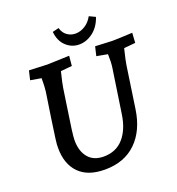

<svg xmlns="http://www.w3.org/2000/svg" viewBox="-158 -1023 1078 1167"><g transform="rotate(-20 380.5 -440.0)"><path d="M98 -205Q97 -224 102.5 -264.5Q108 -305 119 -381L145 -553Q149 -582 149 -639L79 -651L93 -710Q191 -705 210 -705Q233 -705 353 -710L347 -646L274 -639Q255 -562 252 -539L235 -425Q220 -328 214 -281Q208 -234 208 -215Q208 -145 242.5 -103.5Q277 -62 342 -62Q422 -62 470 -116.5Q518 -171 532 -265L575 -553Q580 -588 578 -638L507 -651L521 -710Q611 -705 630 -705Q659 -705 739 -709L761 -710L757 -646L683 -639Q664 -562 661 -539L621 -267Q602 -135 525 -60Q448 15 322 15Q212 15 155 -43.5Q98 -102 98 -205ZM435 -753Q387 -753 351 -786.5Q315 -820 309 -880L350 -890Q359 -857 383 -840Q407 -823 437 -823Q468 -823 498 -841.5Q528 -860 547 -895L587 -876Q567 -817 525 -785Q483 -753 435 -753Z"/></g></svg>

Font: Andada Pro SemiBold
Style: Italic
Weight: 600
Italic angle: -6.99998°
Designer: Carolina Giovagnoli
Foundry: Huerta Tipografica
Version: Version 3.005